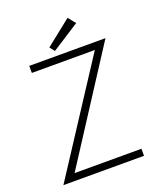

<svg xmlns="http://www.w3.org/2000/svg" viewBox="-151 -927 862 1024"><g transform="rotate(-20 280.0 -415.5)"><path d="M76.5 -660H509L108 -40H487.5V0H30L434 -620H76.5ZM232.5 -688 210.5 -715.5 356 -831 389.5 -789Z"/></g></svg>

Font: League Spartan Thin ExtraLight
Style: Regular
Weight: 250
Version: Version 2.002